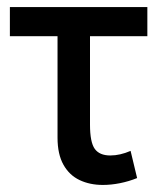

<svg xmlns="http://www.w3.org/2000/svg" viewBox="-20 -510 465 544"><path d="M271.5 14Q234.5 14 205.5 0.2Q176.5 -13.5 159.8 -43.2Q143 -73 143 -120V-407.5H8V-490H397.5V-407.5H235V-157Q235 -107 248.5 -88.2Q262 -69.5 292.5 -69.5Q306.5 -69.5 320.8 -72.8Q335 -76 350 -82.5L368.5 -5.5Q345 4 320 9Q295 14 271.5 14Z"/></svg>

Font: Geologica Cursive Light
Style: Regular
Weight: 300
Designer: Sindre Bremnes, Frode Helland
Foundry: Monokrom Skriftforlag AS
Version: Version 1.010;gftools[0.9.28]